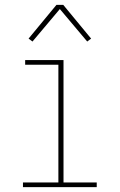

<svg xmlns="http://www.w3.org/2000/svg" viewBox="-20 -766 490 786"><path d="M74 0V-19H219V-501H83V-520H240V-19H376V0ZM113 -596 97 -608 211 -746H239L296 -677L353 -608L337 -596L225 -729Z"/></svg>

Font: Iosevka Etoile Thin
Style: Regular
Weight: 100
Designer: Belleve Invis
Foundry: Belleve Invis
Version: Version 22.1.2; ttfautohint (v1.8.4)